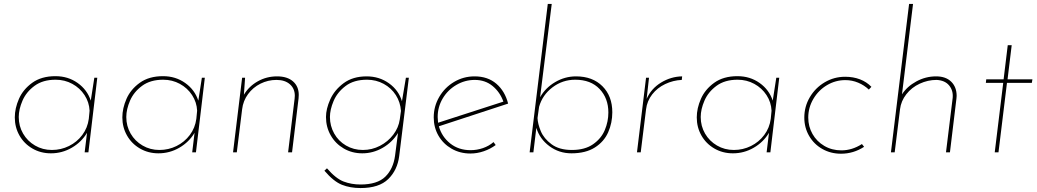

<svg xmlns="http://www.w3.org/2000/svg" viewBox="-20 -772 5255 973"><path d="M473 -378 428 0H409L421 -99Q393 -52 344 -23.5Q295 5 238 5Q186 5 144 -19.5Q102 -44 78.5 -85.5Q55 -127 55 -177Q55 -223 76 -271Q97 -319 143.5 -352.5Q190 -386 261 -386Q325 -386 373.5 -351.5Q422 -317 440 -262L458 -378ZM434 -211Q432 -254 408.5 -290Q385 -326 346.5 -347Q308 -368 262 -368Q197 -368 155 -337Q113 -306 94 -262Q75 -218 75 -179Q75 -133 97 -95Q119 -57 157.5 -34.5Q196 -12 243 -12Q289 -12 329.5 -32Q370 -52 397 -88Q424 -124 430 -170Z M1018 -378 973 0H954L966 -99Q938 -52 889 -23.5Q840 5 783 5Q731 5 689 -19.5Q647 -44 623.5 -85.5Q600 -127 600 -177Q600 -223 621 -271Q642 -319 688.5 -352.5Q735 -386 806 -386Q870 -386 918.5 -351.5Q967 -317 985 -262L1003 -378ZM979 -211Q977 -254 953.5 -290Q930 -326 891.5 -347Q853 -368 807 -368Q742 -368 700 -337Q658 -306 639 -262Q620 -218 620 -179Q620 -133 642 -95Q664 -57 702.5 -34.5Q741 -12 788 -12Q834 -12 874.5 -32Q915 -52 942 -88Q969 -124 975 -170Z M1384 -385Q1436 -385 1465 -359.5Q1494 -334 1494 -291Q1494 -279 1493 -273L1460 0H1440L1473 -272Q1474 -277 1474 -287Q1474 -323 1449 -345Q1424 -367 1381 -367Q1338 -367 1300 -348Q1262 -329 1237 -295Q1212 -261 1207 -218L1180 0H1161L1207 -378H1222L1216 -292Q1242 -335 1286.5 -360Q1331 -385 1384 -385Z M2052 -378 2003 19Q1994 90 1947.5 135.5Q1901 181 1807 181Q1755 181 1713 164.5Q1671 148 1624 93L1637 81Q1682 133 1721.5 148Q1761 163 1807 163Q1892 163 1932.5 123.5Q1973 84 1982 17L1997 -98Q1968 -51 1919.5 -23Q1871 5 1816 5Q1764 5 1722 -19.5Q1680 -44 1656 -86Q1632 -128 1632 -179Q1632 -220 1653.5 -268Q1675 -316 1721.5 -350.5Q1768 -385 1838 -385Q1902 -385 1951 -350Q2000 -315 2017 -259L2037 -378ZM2012 -210Q2009 -254 1986 -290Q1963 -326 1924.5 -347Q1886 -368 1840 -368Q1773 -368 1731 -336Q1689 -304 1670.5 -260Q1652 -216 1652 -179Q1652 -134 1673.5 -95.5Q1695 -57 1733.5 -34.5Q1772 -12 1819 -12Q1865 -12 1905.5 -33Q1946 -54 1973 -89.5Q2000 -125 2006 -167Z M2365 -11Q2397 -11 2427.5 -21.5Q2458 -32 2481 -52L2492 -37Q2465 -17 2431.5 -5.5Q2398 6 2364 6Q2311 6 2268.5 -18.5Q2226 -43 2202 -84.5Q2178 -126 2178 -177Q2178 -233 2206 -281Q2234 -329 2281.5 -357Q2329 -385 2385 -385Q2452 -385 2495.5 -347.5Q2539 -310 2555 -247L2204 -132Q2219 -79 2261.5 -45Q2304 -11 2365 -11ZM2386 -367Q2336 -367 2292.5 -341.5Q2249 -316 2223.5 -273Q2198 -230 2198 -179Q2198 -170 2200 -150L2531 -257Q2514 -305 2476.5 -336Q2439 -367 2386 -367Z M2899 -385Q2983 -385 3033 -335Q3083 -285 3083 -203Q3083 -149 3062 -101.5Q3041 -54 2994.5 -24.5Q2948 5 2876 5Q2813 5 2764 -31.5Q2715 -68 2698 -124L2683 0H2664L2756 -752H2776L2717 -279Q2744 -327 2793.5 -356Q2843 -385 2899 -385ZM2878 -12Q2944 -12 2985.5 -41Q3027 -70 3045 -113Q3063 -156 3063 -202Q3063 -274 3018.5 -321Q2974 -368 2895 -368Q2831 -368 2780 -329.5Q2729 -291 2712 -231L2704 -174Q2705 -145 2720.5 -107.5Q2736 -70 2775 -41Q2814 -12 2878 -12Z M3257 -271Q3280 -323 3330 -353.5Q3380 -384 3437 -385L3435 -367Q3391 -365 3351 -346Q3311 -327 3285 -293.5Q3259 -260 3254 -218L3227 0H3208L3254 -378H3269Z M3929 -378 3884 0H3865L3877 -99Q3849 -52 3800 -23.5Q3751 5 3694 5Q3642 5 3600 -19.5Q3558 -44 3534.5 -85.5Q3511 -127 3511 -177Q3511 -223 3532 -271Q3553 -319 3599.5 -352.5Q3646 -386 3717 -386Q3781 -386 3829.5 -351.5Q3878 -317 3896 -262L3914 -378ZM3890 -211Q3888 -254 3864.5 -290Q3841 -326 3802.5 -347Q3764 -368 3718 -368Q3653 -368 3611 -337Q3569 -306 3550 -262Q3531 -218 3531 -179Q3531 -133 3553 -95Q3575 -57 3613.5 -34.5Q3652 -12 3699 -12Q3745 -12 3785.5 -32Q3826 -52 3853 -88Q3880 -124 3886 -170Z M4359 -28Q4305 7 4242 7Q4190 7 4147.5 -17Q4105 -41 4080.5 -83Q4056 -125 4056 -176Q4056 -232 4084 -279.5Q4112 -327 4159.5 -355Q4207 -383 4263 -383Q4304 -383 4338 -370Q4372 -357 4396 -332L4383 -318Q4360 -340 4329 -353Q4298 -366 4264 -366Q4214 -366 4171 -340.5Q4128 -315 4102 -271Q4076 -227 4076 -176Q4076 -131 4097.5 -93Q4119 -55 4157.5 -32.5Q4196 -10 4244 -10Q4298 -10 4348 -42Z M4724 -385Q4773 -385 4800.5 -358Q4828 -331 4828 -286L4827 -273L4794 0H4774L4808 -277Q4811 -314 4789.5 -339.5Q4768 -365 4726 -367Q4682 -367 4641 -348Q4600 -329 4573 -294.5Q4546 -260 4541 -218L4514 0H4495L4587 -752H4607L4551 -294Q4577 -334 4624 -359.5Q4671 -385 4724 -385Z M5107 -543 5086 -370H5212L5209 -352H5083L5040 0H5021L5064 -352H4976L4978 -370H5066L5087 -543Z"/></svg>

Font: Josefin Sans Thin
Style: Italic
Weight: 200
Italic angle: -7°
Designer: Santiago Orozco
Foundry: Typemade
Version: Version 2.000